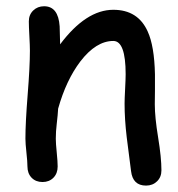

<svg xmlns="http://www.w3.org/2000/svg" viewBox="-20 -553 563 608"><path d="M442.4 34.7Q400.4 34.7 395 -11.2L381.3 -118.2Q374.5 -175.3 374.5 -225.1Q374.5 -238.8 376.2 -271.5Q377.9 -304.2 377.9 -317.9Q377.9 -423.3 338.9 -423.3Q284.2 -423.3 234.4 -358.4Q189.5 -299.3 164.1 -209Q163.1 -189.9 159.7 -161.1Q156.7 -136.7 156.7 -113.8Q156.7 -99.1 159.7 -69.8Q162.6 -40.5 162.6 -25.9Q162.6 -3.9 149.2 9.8Q135.7 23.4 114.7 23.4Q93.3 23.4 80.1 9.8Q66.9 -3.9 66.9 -25.9Q66.9 -40.5 63.7 -69.8Q60.5 -99.1 60.5 -113.8Q60.5 -164.1 67.6 -253.2Q74.7 -342.3 74.7 -392.6Q74.7 -408.2 73 -439Q71.3 -469.7 71.3 -485.4Q71.3 -506.3 85.2 -519.8Q99.1 -533.2 119.6 -533.2Q164.6 -533.2 168.9 -469.7L170.4 -412.6Q252.4 -522 338.9 -522Q417 -522 447.8 -453.1Q468.8 -407.2 470.7 -317.4V-268.1L470.2 -222.7Q470.2 -182.1 480.7 -117.9Q491.2 -53.7 491.2 -13.7Q491.2 7.8 477.3 21.2Q463.4 34.7 442.4 34.7Z"/></svg>

Font: Candra Sangkala
Style: Regular
Weight: 400
Designer: R.S. Wihananto
Foundry: R.S. Wihananto
Version: Version 2.0.1